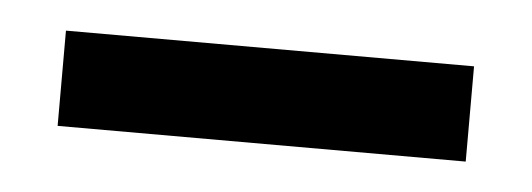

<svg xmlns="http://www.w3.org/2000/svg" viewBox="-24 -15 413 149"><g transform="rotate(5 182.5 59.0)"><path d="M23.4 96.7H341.3V22.5H23.4Z"/></g></svg>

Font: Antonio
Style: Regular
Weight: 400
Designer: Vernon Adams
Foundry: Vernon Adams
Version: Version 1.002